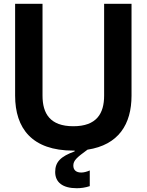

<svg xmlns="http://www.w3.org/2000/svg" viewBox="-20 -783 777 1016"><path d="M368 14H375V18C301 45 272 74 272 127C272 182 312 213 386 213C408 213 431 210 455 202V119C439 126 423 130 410 130C382 130 368 116 368 93C368 66 387 50 443 9C607 -16 676 -125 676 -277V-763H531V-277C531 -182 491 -115 368 -115C245 -115 205 -182 205 -277V-763H60V-277C60 -104 149 14 368 14Z"/></svg>

Font: Swile Sans
Style: Bold
Weight: 700
Designer: Lord
Foundry: Lord
Version: Version 1.477;FEAKit 1.0